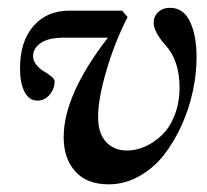

<svg xmlns="http://www.w3.org/2000/svg" viewBox="-20 -465 534 496"><path d="M260.3 11.2Q204.6 11.2 174.6 -22Q144.5 -55.2 144.5 -110.8Q144.5 -220.2 258.8 -367.7H145.5Q105.5 -367.7 85.4 -354Q65.4 -340.3 65.4 -320.3Q65.4 -308.1 74.2 -297.4Q83 -286.6 93.3 -280.8Q103.5 -274.9 112.3 -267.8Q121.1 -260.7 121.1 -254.9Q121.1 -235.4 108.2 -220.2Q95.2 -205.1 76.7 -205.1Q55.2 -205.1 43.5 -227.5Q31.7 -250 31.7 -288.6Q31.7 -357.9 66.4 -397.7Q101.1 -437.5 159.2 -437.5H295.4L309.6 -420.9Q276.9 -357.4 255.1 -283.4Q233.4 -209.5 233.4 -163.6Q233.4 -120.6 253.9 -98.4Q274.4 -76.2 308.1 -76.2Q331.5 -76.2 354.7 -86.4Q377.9 -96.7 398.2 -116Q418.5 -135.3 431.2 -167.5Q443.8 -199.7 443.8 -239.3Q443.8 -309.1 406.7 -349.1Q377 -383.3 377 -406.2Q377 -422.9 388.7 -433.8Q400.4 -444.8 419.4 -444.8Q453.6 -444.8 470.7 -409.4Q487.8 -374 487.8 -316.4Q487.8 -274.9 478.3 -230Q468.8 -185.1 449.5 -142.1Q430.2 -99.1 403.6 -64.9Q377 -30.8 339.6 -9.8Q302.2 11.2 260.3 11.2Z"/></svg>

Font: Elstob SemiBold
Style: Italic
Weight: 600
Italic angle: -20°
Designer: Peter S. Baker
Version: Version 1.015